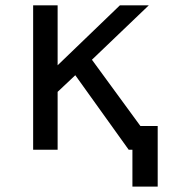

<svg xmlns="http://www.w3.org/2000/svg" viewBox="-20 -567 642 727"><path d="M481.4 0H467.3L265.1 -282.2L198.2 -219.2V0H105.5V-546.9H198.2V-319.8L434.1 -546.9H543.5L328.1 -340.8L511.7 -89.8H577.1V139.6H481.4Z"/></svg>

Font: Vazir Code Hack
Style: Code-Hack
Weight: 400
Foundry: DejaVu fonts team - Redesigned by Saber Rastikerdar
Version: Version 1.1.2